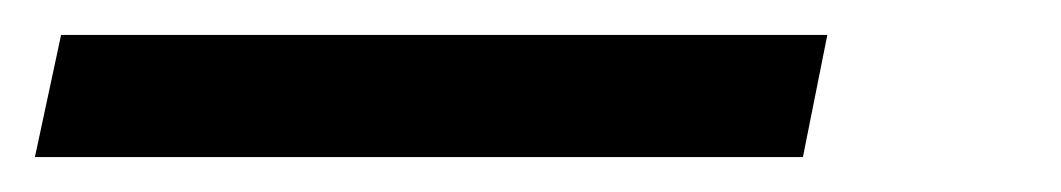

<svg xmlns="http://www.w3.org/2000/svg" viewBox="-72 117 608 110"><path d="M-37 137H402L388 207H-52Z"/></svg>

Font: Piazzolla Medium
Style: Italic
Weight: 500
Italic angle: -11.3°
Designer: Juan Pablo del Peral
Foundry: Huerta Tipografica
Version: Version 1.330